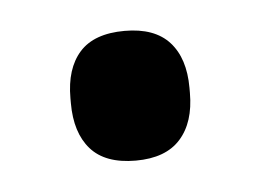

<svg xmlns="http://www.w3.org/2000/svg" viewBox="-27 -147 255 188"><g transform="rotate(-5 100.5 -53.0)"><path d="M100.5 10.5Q70.5 10.5 56.2 -5.8Q42 -22 42 -51V-56Q42 -85 56.2 -101Q70.5 -117 100.5 -117Q130 -117 144.5 -101Q159 -85 159 -56V-51Q159 -22 144.5 -5.8Q130 10.5 100.5 10.5Z"/></g></svg>

Font: Anek Gujarati Medium Medium
Style: Regular
Weight: 500
Version: Version 1.003